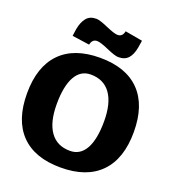

<svg xmlns="http://www.w3.org/2000/svg" viewBox="-168 -1081 1095 1217"><g transform="rotate(20 380.0 -472.0)"><path d="M473.1 -942.9 590.8 -921.9 583 -873Q574.2 -824.2 551.3 -798.6Q528.3 -772.9 484.9 -772.9Q461.9 -772.9 404.8 -798.1Q347.7 -823.2 325.2 -823.2Q292 -823.2 284.2 -784.2L167 -800.8L173.8 -849.1Q183.1 -898.9 206.1 -926.5Q229 -954.1 272 -954.1Q294.9 -954.1 352.3 -929Q409.7 -903.8 432.1 -903.8Q465.3 -903.8 473.1 -942.9ZM647.7 -635Q740.2 -540 740.2 -359.9Q740.2 -179.7 647.7 -85Q555.2 9.8 379.9 9.8Q204.6 9.8 112.3 -85Q20 -179.7 20 -359.9Q20 -540 112.3 -635Q204.6 -730 379.9 -730Q555.2 -730 647.7 -635ZM359.9 -609.9Q292 -609.9 256.1 -545.7Q220.2 -481.4 220.2 -359.9Q220.2 -238.3 266.1 -174.1Q312 -109.9 399.9 -109.9Q468.3 -109.9 504.2 -174.1Q540 -238.3 540 -359.9Q540 -481.4 493.9 -545.7Q447.8 -609.9 359.9 -609.9Z"/></g></svg>

Font: Zantroke
Style: Regular
Weight: 500
Foundry: gluk
Version: Version 0.36